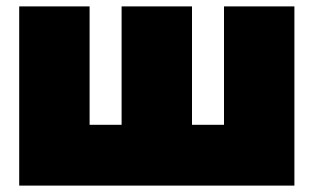

<svg xmlns="http://www.w3.org/2000/svg" viewBox="-20 -580 980 600"><path d="M580 -560V-190H680V-560H900V0H40V-560H260V-190H360V-560Z"/></svg>

Font: Tektur Black
Style: Regular
Weight: 900
Designer: Adam Jagosz
Foundry: Adam Jagosz
Version: Version 1.005;gftools[0.9.30]